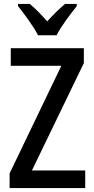

<svg xmlns="http://www.w3.org/2000/svg" viewBox="-20 -960 480 980"><path d="M174 -780H269C291 -825 340 -889 372 -929V-940H312C279 -912 255 -888 221 -851C191 -885 159 -918 132 -940H72V-929C106 -886 152 -824 174 -780ZM415 0V-90H143L408 -638V-714H35V-624H293L29 -75V0Z"/></svg>

Font: Noto Sans Khmer UI Condensed Medium
Style: Regular
Weight: 500
Width: 3
Designer: Danh Hong and the Monotype Design Team
Foundry: Monotype Imaging Inc.
Version: Version 2.002